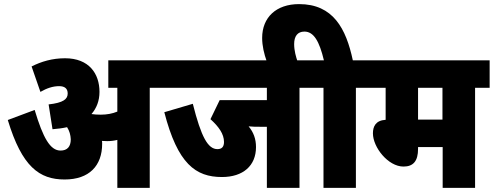

<svg xmlns="http://www.w3.org/2000/svg" viewBox="-20 -916 2407 936"><path d="M478 -215C478 -220 478 -225 477 -229C486 -229 494 -228 503 -228C520 -228 536 -230 552 -234V0H710V-488H782V-622H508V-488H552V-372C528 -362 501 -357 471 -357C454 -357 439 -358 426 -360C451 -389 465 -425 465 -468C465 -557 414 -632 297 -632C235 -632 181 -616 134 -592L177 -468C208 -486 238 -496 268 -496C296 -496 310 -484 310 -460C310 -433 289 -415 217 -407L236 -286C261 -288 285 -291 307 -296C319 -277 324 -258 325 -237C325 -201 308 -182 275 -182C225 -182 190 -243 149 -380L18 -331C87 -103 172 -41 295 -41C415 -41 478 -108 478 -215Z M1440 -488H1511V-622H769V-488H1281V-428H1051L1006 -335C1046 -299 1072 -263 1072 -224C1072 -200 1061 -189 1040 -189C994 -189 961 -247 920 -410L781 -369C846 -117 934 -53 1062 -53C1165 -53 1228 -108 1228 -199C1228 -239 1216 -271 1192 -300C1210 -298 1231 -298 1247 -298H1281V0H1440Z M1715 -488H1787V-622H1700C1667 -777 1604 -896 1438 -896C1326 -896 1258 -831 1258 -731C1258 -693 1267 -654 1281 -615H1431C1423 -638 1414 -669 1414 -701C1414 -740 1431 -762 1464 -762C1510 -762 1537 -714 1559 -622H1498V-488H1557V0H1715Z M2296 -488H2367V-622H1774V-488H1860V-332C1811 -329 1798 -299 1798 -266C1798 -198 1872 -104 1947 -104C1995 -104 2018 -131 2018 -190V-199H2138V0H2296ZM2137 -488V-333H2018V-488Z"/></svg>

Font: Noto Sans Devanagari Condensed Black
Style: Regular
Weight: 900
Width: 3
Designer: Jelle Bosma - Monotype Design Team
Foundry: Monotype Imaging Inc.
Version: Version 2.004